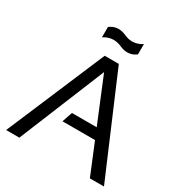

<svg xmlns="http://www.w3.org/2000/svg" viewBox="-200 -1032 1119 1180"><g transform="rotate(30 359.5 -442.0)"><path d="M106 0H12.2L308.6 -698.2H408.7L706.5 0H606.4L516.1 -219.7H285.2L310.1 -293H485.8L355.5 -609.4ZM237.3 -861.3Q266.6 -883.8 300.8 -883.8Q326.2 -883.8 354.5 -871.1Q382.8 -858.4 410.2 -858.4Q446.8 -858.4 481.4 -880.9V-807.6Q452.1 -785.2 418 -785.2Q392.6 -785.2 364.3 -797.9Q335.9 -810.5 308.6 -810.5Q272 -810.5 237.3 -788.1Z"/></g></svg>

Font: Sansation
Style: Regular
Weight: 400
Designer: Bernd Montag
Version: Version 1.301